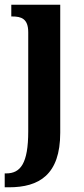

<svg xmlns="http://www.w3.org/2000/svg" viewBox="-31 -556 358 816"><path d="M-11 240H7C135 240 225 187 225 8V-536H17V-486H21C59 -486 89 -477 89 -419V2C89 139 56 181 -5 181H-11Z"/></svg>

Font: Noto Serif Bengali Condensed
Style: Bold
Weight: 700
Width: 3
Designer: Juan Bruce, Universal Thirst, Indian Type Foundry and the Monotype Design Team.
Foundry: Monotype Imaging Inc.
Version: Version 2.003